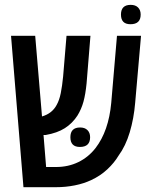

<svg xmlns="http://www.w3.org/2000/svg" viewBox="-20 -779 631 799"><path d="M77.6 0 25.9 -629.9H126.5L154.8 -294.4Q196.8 -306.6 215.8 -342.3Q227.1 -362.3 232.9 -391.6Q238.8 -420.9 242.7 -460.9L256.8 -629.9H356.4L340.3 -432.1Q335.9 -387.2 327.4 -356Q318.8 -324.7 302.2 -297.9Q281.2 -265.6 249.8 -245.6Q218.3 -225.6 170.4 -217.3Q168 -217.3 165.5 -217.3Q163.1 -217.3 161.1 -217.3L171.9 -84H212.9Q264.2 -84 306.2 -104.5Q348.1 -125 377.4 -162.6Q432.1 -233.4 442.9 -350.6L466.8 -629.9H566.9L542.5 -351.1Q537.1 -286.1 520 -228.8Q502.9 -171.4 473.1 -130.9Q455.6 -101.6 426.8 -74.5Q397.9 -47.4 359.9 -29.8Q329.1 -15.1 291.3 -7.6Q253.4 0 212.9 0ZM312.5 -167.5Q272.9 -167.5 272.9 -208Q272.9 -248.5 313.5 -248.5Q333 -248.5 344 -237.5Q355 -226.6 355 -208Q355 -167.5 312.5 -167.5ZM522.9 -678.2Q483.4 -678.2 483.4 -718.3Q483.4 -758.8 523.9 -758.8Q543.5 -758.8 554.4 -748Q565.4 -737.3 565.4 -718.3Q565.4 -678.2 522.9 -678.2Z"/></svg>

Font: Open Sans Condensed SemiBold
Style: Regular
Weight: 600
Width: 3
Designer: Monotype Design Team
Foundry: Monotype Imaging Inc.
Version: Version 3.000; ttfautohint (v1.8.4)